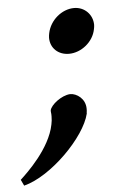

<svg xmlns="http://www.w3.org/2000/svg" viewBox="-88 -481 393 663"><g transform="rotate(-5 108.5 -149.0)"><path d="M-41 128 -31 149C64 125 187 0 206 -80V-83C207 -88 207 -93 207 -97C207 -132 177 -152 155 -152H154C124 -150 87 -121 83 -102V-97C84 -92 84 -86 84 -81C84 -71 83 -62 81 -53C65 29 -17 106 -41 128ZM99 -352C99 -316 126 -291 163 -291C206 -291 248 -325 256 -368C257 -373 258 -378 258 -383C258 -419 230 -447 194 -447C151 -447 110 -412 101 -368C100 -363 99 -357 99 -352Z"/></g></svg>

Font: KpSans
Style: BoldItalic
Weight: 700
Italic angle: -11°
Version: Version 0.66